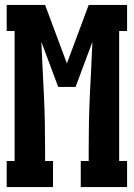

<svg xmlns="http://www.w3.org/2000/svg" viewBox="-20 -755 540 775"><path d="M7 0V-105H39V-630H7V-735H162L250 -499L338 -735H493V-630H461V-105H493V0H306V-105H338V-147Q338 -202 339 -257Q340 -312 342.5 -367Q345 -422 348 -476.5Q351 -531 353 -586L285 -404H215L147 -586Q149 -531 152 -476.5Q155 -422 157.5 -367Q160 -312 161 -257Q162 -202 162 -147V-105H194V0Z"/></svg>

Font: Iosevka Curly Slab Extrabold
Style: Regular
Weight: 800
Monospace: yes
Designer: Belleve Invis
Foundry: Belleve Invis
Version: Version 22.1.2; ttfautohint (v1.8.4)